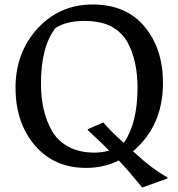

<svg xmlns="http://www.w3.org/2000/svg" viewBox="-20 -734 792 853"><path d="M704 -365Q704 -175 571 -62Q659 20 723 53L724 59L612 99Q554 28 508 -21Q440 12 363 12Q220 12 134.5 -88.5Q49 -189 49 -344.5Q49 -500 146.5 -607Q244 -714 392 -714Q540 -714 622 -616Q704 -518 704 -365ZM591 -344Q591 -465 546 -547Q521 -591 475 -616Q429 -641 353 -641Q277 -641 227 -610Q162 -528 162 -362Q162 -239 210 -154Q235 -109 283.5 -82.5Q332 -56 399 -56Q434 -56 465 -65Q440 -91 370 -156V-160L439 -190Q470 -153 530 -99Q591 -187 591 -344Z"/></svg>

Font: Asul
Style: Regular
Weight: 400
Designer: Mariela Monsalve
Foundry: Mariela Monsalve
Version: Version 1.002